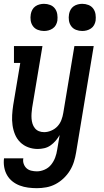

<svg xmlns="http://www.w3.org/2000/svg" viewBox="-24 -771 544 1004"><path d="M169 213Q146 213 123 210Q100 207 79 199Q58 191 41 177.5Q24 164 13 145Q2 126 -2 103Q-6 80 -3 57H98Q95 72 100 86Q105 100 115 109Q125 118 139.5 121.5Q154 125 169 125Q189 125 209.5 116Q230 107 243.5 90Q257 73 264.5 53Q272 33 275 12L288 -65Q279 -49 267 -35Q255 -21 240 -10.5Q225 0 207.5 4Q190 8 173 8Q147 8 123 -1Q99 -10 81.5 -27.5Q64 -45 54.5 -68Q45 -91 41.5 -116.5Q38 -142 39.5 -168.5Q41 -195 45 -221L82 -442H49V-530H198L144 -207Q142 -193 141 -178.5Q140 -164 141 -150.5Q142 -137 146 -124Q150 -111 158.5 -100.5Q167 -90 179.5 -85Q192 -80 207 -80Q225 -80 244 -88Q263 -96 276.5 -110.5Q290 -125 297 -143.5Q304 -162 307 -181L365 -530H466L374 26Q370 51 362.5 75Q355 99 341.5 121Q328 143 308.5 161.5Q289 180 266 192Q243 204 218 208.5Q193 213 169 213ZM406 -609Q389 -609 373.5 -615Q358 -621 348.5 -634Q339 -647 336.5 -663.5Q334 -680 337 -697Q339 -709 345 -720Q351 -731 361 -738Q371 -745 383 -748Q395 -751 406 -751Q423 -751 438.5 -745Q454 -739 463.5 -726Q473 -713 475.5 -696.5Q478 -680 476 -663Q474 -651 468 -640Q462 -629 451.5 -622Q441 -615 429.5 -612Q418 -609 406 -609ZM206 -609Q189 -609 173.5 -615Q158 -621 148.5 -634Q139 -647 136.5 -663.5Q134 -680 137 -697Q139 -709 145 -720Q151 -731 161 -738Q171 -745 183 -748Q195 -751 206 -751Q223 -751 238.5 -745Q254 -739 263.5 -726Q273 -713 275.5 -696.5Q278 -680 276 -663Q274 -651 268 -640Q262 -629 251.5 -622Q241 -615 229.5 -612Q218 -609 206 -609Z"/></svg>

Font: Iosevka Slab Semibold
Style: Italic
Weight: 600
Italic angle: -9°
Monospace: yes
Designer: Belleve Invis
Foundry: Belleve Invis
Version: Version 11.1.1; ttfautohint (v1.8.3)